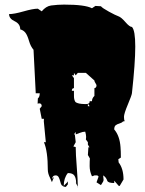

<svg xmlns="http://www.w3.org/2000/svg" viewBox="-20 -760 639 847"><path d="M405.8 44.4 415 18.6 409.2 13.7H396.5Q396.5 14.6 385.7 17.6Q375.5 -4.4 375.5 -27.1Q375.5 -49.8 376.5 -61L367.7 -76.2L370.1 -112.8L372.6 -107.9L374 -111.3L367.7 -122.1V-132.8L358.9 -144.5L359.9 -155.8Q359.9 -165.5 356 -179.2Q345.7 -179.2 331.3 -173.6Q316.9 -168 314 -167V-178.2L306.2 -167H310.1L314 -132.8L303.7 -113.8L314 -111.3Q314 -81.1 318.6 -23.7Q323.2 33.7 323.2 63.5L315.9 49.3L314.9 46.9L315.9 48.3Q315.9 26.4 308.3 14.9Q300.8 3.4 279.3 3.4Q261.2 25.9 261.2 59.6Q277.3 44.9 279.3 39.6V53.2L270.5 64.5Q252.9 64.5 251 49.3Q251 51.3 252 54.7Q252.9 58.1 252.9 59.6Q249 54.2 246.1 42Q243.2 29.8 238.8 21.7Q234.4 13.7 225.6 13.7Q210 13.7 210 32.2Q210.4 28.8 213.4 25.4Q216.3 22 217.8 22L209 43.5Q206.5 36.1 201.7 26.4Q190.9 5.9 190.9 -11.2Q190.9 -92.8 173.8 -132.8H182.1L173.3 -224.6L173.8 -235.8H164.1L155.3 -280.3L164.1 -291.5Q164.1 -304.2 152.3 -304.2L146 -302.7L147 -325.7Q155.3 -332 155.3 -348.6H137.7L127.9 -540.5Q115.2 -554.7 107.9 -579.8Q100.6 -605 91.8 -616Q83 -627 69.3 -630.4Q69.3 -654.8 44.7 -666.3Q20 -677.7 20 -697.8Q42 -697.8 83.7 -709.7Q125.5 -721.7 147 -721.7L164.1 -710Q182.6 -732.4 205.1 -735.8Q235.4 -739.7 262.7 -739.7Q355 -739.7 385.7 -723.6L400.9 -733.9L425.3 -732.4Q431.2 -724.6 460.7 -708.5Q490.2 -692.4 502.4 -688.2Q514.6 -684.1 533.2 -662.6Q551.8 -641.1 562 -641.1Q576.7 -626.5 576.7 -554.4Q576.7 -482.4 562 -348.6Q561 -339.4 543.9 -298.8Q526.9 -258.3 526.9 -244.6Q526.9 -231 530.3 -225.6L522.5 -224.1Q517.6 -218.3 507.1 -215.3Q496.6 -212.4 490.2 -207.3Q483.9 -202.1 483.9 -189Q508.3 -160.6 511.7 -110.4Q513.2 -92.8 513.2 -64.9L502 -57.6L503.4 -43.5Q524.9 -15.6 524.9 31.7L507.8 60.5L503.4 59.6L483.9 37.1V47.4Q456.5 47.4 453.1 37.1Q448.2 22 435.1 13.7L437 34.2Q437 38.6 431.6 46.6Q426.3 54.7 425.3 56.6ZM375.5 -313.5H385.7Q385.7 -326.7 396.5 -336.9V-371.1Q400.4 -371.1 403.1 -374.8Q405.8 -378.4 405.8 -382.6Q405.8 -386.7 401.1 -393.3Q396.5 -399.9 396.5 -404.8L358.9 -438.5H323.2L314 -427.7L306.2 -438.5V-427.7H296.9L306.2 -415.5V-371.1Q296.9 -371.1 296.9 -359.4H306.2Q306.2 -356.4 306.2 -346.9Q306.2 -337.4 306.4 -331.5Q306.6 -325.7 308.8 -318.1Q311 -310.5 315.9 -307.9Q320.8 -305.2 329.3 -303.2Q337.9 -301.3 357.2 -300.8Q376.5 -300.3 375.5 -313.5ZM375.5 -291.5 367.7 -302.7V-291.5ZM323.2 63.5Q324.2 64.5 324.2 65.4Q324.2 66.4 323.2 67.4ZM314.9 46.9Q314 46.9 314 44.4Z"/></svg>

Font: Butcherman
Style: Regular
Weight: 400
Version: Version 001.004